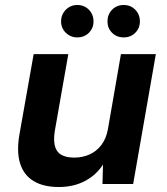

<svg xmlns="http://www.w3.org/2000/svg" viewBox="-20 -738 668 770"><path d="M216 12Q154 12 114.5 -12Q75 -36 60.5 -83Q46 -130 58 -199L115 -521H254L200 -214Q191 -158 209.5 -132Q228 -106 278 -106Q311 -106 339 -118.5Q367 -131 386.5 -156.5Q406 -182 413 -221L465 -521H605L514 0H391L393 -78Q366 -36 320.5 -12Q275 12 216 12ZM290 -588Q263 -588 244 -606.5Q225 -625 225 -652Q225 -680 244 -699Q263 -718 290 -718Q318 -718 336.5 -699Q355 -680 355 -652Q355 -625 336.5 -606.5Q318 -588 290 -588ZM476 -588Q448 -588 429.5 -606.5Q411 -625 411 -652Q411 -680 429.5 -699Q448 -718 476 -718Q504 -718 522.5 -699Q541 -680 541 -652Q541 -625 522.5 -606.5Q504 -588 476 -588Z"/></svg>

Font: DM Sans 10pt ExtraBold
Style: Italic
Weight: 800
Italic angle: -10°
Version: Version 4.004;gftools[0.9.30]